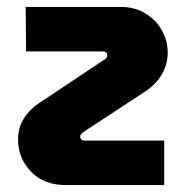

<svg xmlns="http://www.w3.org/2000/svg" viewBox="-20 -533 545 553"><path d="M169 0Q106 0 69 -39Q32 -78 32 -131Q32 -166 49.5 -193Q67 -220 97 -239L280 -361Q289 -366 289 -373Q289 -385 275 -385H55L54 -513H329Q368 -513 398.5 -494.5Q429 -476 446 -446Q463 -416 463 -381Q463 -348 446.5 -319.5Q430 -291 402 -272L219 -152Q211 -146 211 -140Q211 -128 225 -128H453V0Z"/></svg>

Font: MuseoModerno
Style: Bold
Weight: 700
Designer: Pablo Cosgaya, Héctor Gatti, Marcela Romero, and the Authors of The MuseoModerno Project.
Foundry: Omnibus-Type Team
Version: Version 1.001